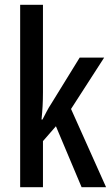

<svg xmlns="http://www.w3.org/2000/svg" viewBox="-20 -780 464 800"><path d="M159 -396Q159 -365 157.5 -338Q156 -311 153 -282H157Q167 -301 175 -316.5Q183 -332 193 -347L312 -540H414L276 -326L422 0H320L213 -254L159 -192V0H64V-760H159Z"/></svg>

Font: Noto Sans Sinhala ExtraCondensed Medium
Style: Regular
Weight: 500
Width: 2
Designer: Jelle Bosma - Monotype Design Team
Foundry: Monotype Imaging Inc.
Version: Version 2.006; ttfautohint (v1.8.4.7-5d5b)